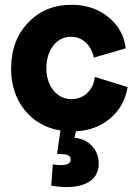

<svg xmlns="http://www.w3.org/2000/svg" viewBox="-20 -532 572 794"><path d="M198.2 147.9Q272 159.2 272 127.9Q272 107.4 244.1 106L215.8 104L230 7.8Q138.2 -7.3 82 -76.9Q25.9 -146.5 25.9 -248Q25.9 -364.3 96.2 -438.2Q166.5 -512.2 275.9 -512.2Q365.2 -512.2 428 -461.4Q490.7 -410.6 500 -332L368.2 -293.9Q358.9 -334.5 333.7 -357.2Q308.6 -379.9 273.9 -379.9Q229 -379.9 200.4 -343.3Q171.9 -306.6 171.9 -250Q171.9 -193.8 201.2 -158Q230.5 -122.1 275.9 -122.1Q313.5 -122.1 340.6 -147.2Q367.7 -172.4 372.1 -213.9L507.8 -171.9Q493.7 -90.8 435.3 -42Q377 6.8 293.9 11.2L288.1 38.1Q331.5 41 359.9 71Q388.2 101.1 388.2 144Q388.2 203.1 334.5 227.1Q280.8 251 191.9 235.8Z"/></svg>

Font: Apfel Grotezk
Style: Bold
Weight: 700
Designer: Luigi Gorlero
Foundry: Collletttivo
Version: Version 2.000;FEAKit 1.0